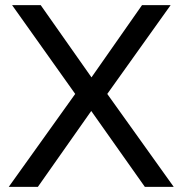

<svg xmlns="http://www.w3.org/2000/svg" viewBox="-20 -725 708 745"><path d="M14 0 285 -379V-342L27 -705H138L344 -412H326L531 -705H642L383 -342V-379L654 0H542L323 -310H345L127 0Z"/></svg>

Font: Nunito Sans 10pt Medium
Style: Regular
Weight: 500
Designer: Vernon Adams
Foundry: Vernon Adams
Version: Version 3.101;gftools[0.9.27]